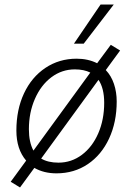

<svg xmlns="http://www.w3.org/2000/svg" viewBox="-20 -753 582 844"><path d="M445 -445Q469 -420 481 -384Q493 -348 493 -307Q493 -216 459.5 -144Q426 -72 366 -31.5Q306 9 228 9Q173 9 131 -15L68 71L27 46L95 -47Q52 -97 52 -179Q52 -271 85.5 -342.5Q119 -414 179.5 -454.5Q240 -495 317 -495Q367 -495 407 -475L467 -556L508 -531ZM127 -91 377 -434Q349 -448 309 -448Q252 -448 206 -413.5Q160 -379 133.5 -318.5Q107 -258 107 -185Q107 -128 127 -91ZM413 -402 161 -56Q191 -38 237 -38Q294 -38 340 -72.5Q386 -107 412 -167Q438 -227 438 -301Q438 -365 413 -402ZM422 -733H480L348 -561H305Z"/></svg>

Font: Niramit ExtraLight
Style: Italic
Weight: 200
Italic angle: -10°
Designer: Katatrad Aksorn Co.,Ltd.
Foundry: Cadson Demak Co.,Ltd.
Version: Version 1.000; ttfautohint (v1.6)